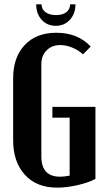

<svg xmlns="http://www.w3.org/2000/svg" viewBox="-20 -861 503 891"><path d="M305.2 -840.8H330.1Q330.1 -797.4 304.4 -769.3Q278.8 -741.2 238.8 -741.2Q198.7 -741.2 173.3 -769.3Q147.9 -797.4 147.9 -840.8H172.9Q172.9 -817.9 191.2 -804.4Q209.5 -791 240.2 -791Q270.5 -791 287.8 -804.4Q305.2 -817.9 305.2 -840.8ZM41 -497.1Q41 -595.2 94.7 -652.1Q148.4 -709 241.2 -709Q341.3 -709 400.9 -645L365.2 -608.9Q344.2 -628.4 315.2 -640.1Q286.1 -651.9 259.8 -651.9Q220.7 -651.9 196.3 -627.2Q171.9 -602.5 171.9 -564V-134.8Q171.9 -41 258.8 -41Q276.4 -41 303.2 -45.9V-314.9H223.1V-365.2H422.9V-30.8Q390.1 -13.2 339.4 -1.7Q288.6 9.8 245.1 9.8Q149.9 9.8 95.5 -49.8Q41 -109.4 41 -210.9Z"/></svg>

Font: Moniqa Black Paragraph
Style: Regular
Weight: 900
Designer: Rajesh Rajput
Foundry: Rajesh Rajput
Version: Version 1.000